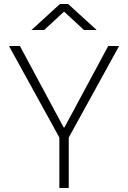

<svg xmlns="http://www.w3.org/2000/svg" viewBox="-20 -918 626 938"><path d="M270 0H315.9V-246.1L562 -693.4H508.8L294.9 -295.4H291L77.1 -693.4H23.9L270 -246.1ZM133.8 -771.5H195.8L293 -861.3L390.1 -771.5H452.1L313 -898.4H272.9Z"/></svg>

Font: Cascadia Mono PL ExtraLight
Style: Regular
Weight: 200
Monospace: yes
Designer: Aaron Bell
Foundry: Saja Typeworks
Version: Version 2404.023